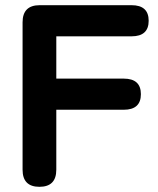

<svg xmlns="http://www.w3.org/2000/svg" viewBox="-20 -720 610 740"><path d="M132 0Q67 0 67 -66V-634Q67 -700 133 -700H487Q553 -700 553 -640Q553 -580 487 -580H197V-417H457Q523 -417 523 -357Q523 -297 457 -297H197V-66Q197 0 132 0Z"/></svg>

Font: Zen Maru Gothic Black
Style: Regular
Weight: 900
Designer: Yoshimichi Ohira
Foundry: Positype
Version: Version 1.001